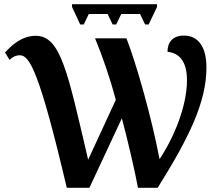

<svg xmlns="http://www.w3.org/2000/svg" viewBox="-20 -897 1051 917"><path d="M363 -780H380L404 -830H494L518 -780H535L559 -830H649L673 -780H690L730 -864V-877H324V-864ZM299 0H407L562 -332C586 -244 626 -73 639 0H733C882 -238 966 -409 966 -574C966 -676 925 -727 858 -727C801 -727 780 -691 780 -650C829 -644 873 -613 873 -514C873 -388 809 -237 742 -137C702 -345 632 -589 584 -714H434C471 -624 505 -526 533 -420L401 -134C303 -553 270 -726 151 -726C81 -726 32 -677 4 -646L26 -611C37 -622 52 -633 75 -633C121 -633 168 -557 299 0Z"/></svg>

Font: Noto Serif SemiBold
Style: Regular
Weight: 600
Designer: Monotype Design Team
Foundry: Monotype Imaging Inc.
Version: Version 2.013